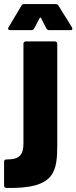

<svg xmlns="http://www.w3.org/2000/svg" viewBox="-87 -720 375 942"><path d="M-37 -572H67C73 -572 78 -575 81 -581L108 -632C110 -635 112 -635 114 -632L140 -581C143 -575 148 -572 154 -572H258C264 -572 268 -574 268 -579C268 -581 267 -583 266 -586L200 -692C197 -698 192 -700 186 -700H32C26 -700 21 -698 18 -692L-45 -586C-50 -577 -46 -572 -37 -572ZM-55 202C184 207 194 123 194 -15V-505C194 -512 189 -517 182 -517H40C33 -517 28 -512 28 -505V-15C28 32 14 62 -48 62C-59 62 -67 63 -67 73V190C-67 197 -63 202 -55 202Z"/></svg>

Font: Barlow Condensed ExtraBold
Style: Regular
Weight: 800
Width: 3
Designer: Jeremy Tribby
Foundry: Tribby Type
Version: Version 1.422;hotconv 1.0.109;makeotfexe 2.5.65596